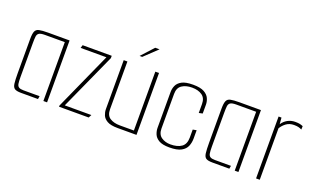

<svg xmlns="http://www.w3.org/2000/svg" viewBox="-70 -998 2254 1370"><g transform="rotate(20 1056.5 -313.0)"><path d="M132 0Q97 0 82.5 -9.5Q68 -19 64.5 -46Q61 -73 61 -125V-384Q61 -423 68.5 -441.5Q76 -460 98.5 -465Q121 -470 166 -470H329V0H301V-447H150Q118 -447 105.5 -438.5Q93 -430 91 -411.5Q89 -393 89 -360V-106Q89 -72 92 -54.5Q95 -37 106.5 -30Q118 -23 142 -23H264L260 0Z M420 -9 617 -447H421L428 -470H649V-452L455 -23H657L645 0H420Z M865 0Q811 0 784.5 -15.5Q758 -31 749 -53.5Q740 -76 740 -98V-470H768V-108Q768 -61 797.5 -42Q827 -23 874 -23H980V-470H1008V0ZM836 -537 921 -630H954L856 -537Z M1258 4Q1205 4 1178 -12Q1151 -28 1141.5 -52Q1132 -76 1132 -99V-372Q1132 -396 1142 -419.5Q1152 -443 1180.5 -459Q1209 -475 1266 -475Q1322 -475 1350.5 -459Q1379 -443 1389.5 -419.5Q1400 -396 1400 -372V-305L1372 -299V-367Q1372 -412 1342.5 -432.5Q1313 -453 1266 -453Q1220 -453 1190 -433Q1160 -413 1160 -367V-104Q1160 -59 1189 -39Q1218 -19 1258 -19Q1311 -19 1341.5 -40.5Q1372 -62 1372 -112V-173L1400 -178V-114Q1400 -84 1389 -57Q1378 -30 1347.5 -13Q1317 4 1258 4Z M1585 0Q1550 0 1535.5 -9.5Q1521 -19 1517.5 -46Q1514 -73 1514 -125V-384Q1514 -423 1521.5 -441.5Q1529 -460 1551.5 -465Q1574 -470 1619 -470H1782V0H1754V-447H1603Q1571 -447 1558.5 -438.5Q1546 -430 1544 -411.5Q1542 -393 1542 -360V-106Q1542 -72 1545 -54.5Q1548 -37 1559.5 -30Q1571 -23 1595 -23H1717L1713 0Z M1916 0V-470H1938L1942 -421Q1958 -446 1984 -460.5Q2010 -475 2042 -475Q2064 -475 2077 -472Q2090 -469 2101 -464L2100 -438Q2087 -445 2074 -448Q2061 -451 2041 -451Q2007 -451 1983 -433.5Q1959 -416 1944 -391V0Z"/></g></svg>

Font: Smooch Sans Thin ExtraLight
Style: Regular
Weight: 250
Version: Version 1.010